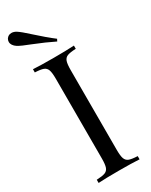

<svg xmlns="http://www.w3.org/2000/svg" viewBox="-239 -985 816 1035"><g transform="rotate(-30 169.5 -468.0)"><path d="M2.4 0ZM215.3 -602.1V-106Q215.3 -68.4 221.4 -51.3Q227.5 -34.2 243.9 -27.8Q260.3 -21.5 296.4 -20V0Q250.5 -2.9 169.4 -2.9Q83.5 -2.9 41.5 0V-20Q77.6 -21.5 94 -27.8Q110.4 -34.2 116.5 -51.3Q122.6 -68.4 122.6 -106V-602.1Q122.6 -639.6 116.5 -656.7Q110.4 -673.8 94 -680.2Q77.6 -686.5 41.5 -688V-708Q83 -705.1 169.4 -705.1Q250.5 -705.1 296.4 -708V-688Q260.3 -686.5 243.9 -680.2Q227.5 -673.8 221.4 -656.7Q215.3 -639.6 215.3 -602.1ZM129.9 -875Q191.9 -818.8 236.3 -785.2L229.5 -772Q177.7 -797.9 99.6 -829.1Q50.3 -847.7 28.3 -860.8Q2 -878.4 2 -900.4Q2 -909.7 7.3 -918.9Q18.6 -935.5 38.1 -935.5Q53.2 -935.5 68.4 -925.8Q88.4 -913.1 129.9 -875Z"/></g></svg>

Font: Playfair Display SC
Style: Regular
Weight: 400
Designer: Claus Eggers Sørensen
Foundry: Claus Eggers Sørensen
Version: Version 1.004;PS 001.004;hotconv 1.0.70;makeotf.lib2.5.58329